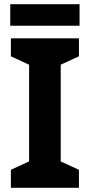

<svg xmlns="http://www.w3.org/2000/svg" viewBox="-20 -897 429 917"><path d="M357 0H32V-86L119 -126V-588L32 -628V-714H357V-628L270 -588V-126L357 -86ZM360 -877V-774H29V-877Z"/></svg>

Font: Noto Sans Sundanese
Style: Bold
Weight: 700
Version: Version 2.003